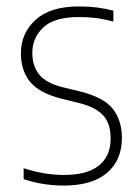

<svg xmlns="http://www.w3.org/2000/svg" viewBox="-20 -568 435 597"><path d="M178 9Q113 9 53.5 -11V-45Q90 -33.5 119.5 -28.8Q149 -24 179 -24Q251 -24 287.5 -53.2Q324 -82.5 324 -137Q324 -185 300.2 -210Q276.5 -235 226.5 -247.5L171.5 -261Q101 -279 73 -314.2Q45 -349.5 45 -402.5Q45 -464.5 90.5 -506.2Q136 -548 225.5 -548Q255 -548 281 -544.8Q307 -541.5 332.5 -535V-501Q302.5 -509 277.8 -512Q253 -515 225.5 -515Q149 -515 114.8 -482.8Q80.5 -450.5 80.5 -404Q80.5 -362 102.2 -335.8Q124 -309.5 174 -297L229.5 -283.5Q303.5 -265 331.2 -229Q359 -193 359 -139.5Q359 -70 312.8 -30.5Q266.5 9 178 9Z"/></svg>

Font: Encode Sans SmCnd Th
Style: Regular
Weight: 100
Width: 4
Designer: Multiple Designers
Foundry: Impallari Type
Version: Version 3.002; ttfautohint (v1.8.3) -l 8 -r 50 -G 200 -x 14 